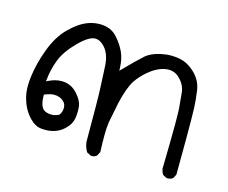

<svg xmlns="http://www.w3.org/2000/svg" viewBox="-63 -249 625 527"><g transform="rotate(15 250.0 14.5)"><path d="M449.7 194.8Q459.5 194.8 465.3 189.9L471.2 178.7Q471.7 101.6 471.7 79.1Q471.7 10.7 470.9 -10Q470.2 -30.8 466.3 -58.1Q462.9 -85.9 441.9 -106.4Q420.9 -127 395.5 -131.3Q384.8 -133.3 373 -133.3Q358.4 -133.3 343.3 -129.9Q316.4 -124 301.3 -110.4Q285.2 -96.2 246.1 -56.2L245.6 -66.4Q244.6 -89.8 236.3 -108.4Q227.5 -127.4 211.9 -145Q193.4 -166 162.1 -166Q131.8 -166 104.5 -147.5Q90.3 -137.7 77.1 -124.5Q52.2 -99.6 36.6 -58.1Q21 -16.6 16.1 22Q14.2 36.1 14.2 48.8Q14.2 69.8 19.5 86.4Q28.3 116.2 47.9 135.7Q63.5 151.4 81.5 152.8Q86.4 153.3 90.8 153.3Q126.5 153.3 148.4 129.4Q161.1 116.2 163.6 99.6Q165 89.8 165 81.5Q165 73.2 164.1 65.4Q161.6 49.8 145.5 32.2Q129.9 15.1 108.9 12.7Q105 12.2 101.1 12.2Q84 12.2 66.4 20.5L59.1 23.9L60.1 16.1Q63 -11.7 73.2 -38.1Q84 -66.4 114.3 -96.7Q142.1 -124.5 159.7 -124.5Q174.3 -124.5 187.5 -109.4Q203.6 -90.8 205.1 -57.1L208 4.4Q209.5 34.2 209.5 155.8Q211.4 170.9 218.8 183.1L230 189Q231.4 189.5 233.4 189.5Q241.7 189.5 247.6 184.1L253.4 172.9Q252.4 149.9 252.4 126.7Q252.4 103.5 254.9 87.4L266.6 28.8Q276.9 -15.1 290.5 -36.6Q300.8 -52.2 318.4 -67.9Q342.8 -88.9 366.7 -93.3Q371.6 -94.2 377.4 -94.2Q383.3 -94.2 389.6 -92.3Q400.4 -88.9 408.7 -80.1Q425.3 -63.5 427.2 -42.2Q429.2 -21 431.2 1Q432.1 9.8 432.1 46.9Q432.1 84 430.2 173.3Q432.1 182.6 436.5 189L447.8 194.8Q448.7 194.8 449.7 194.8ZM118.2 103Q106.9 108.4 97.7 108.4Q81.5 108.4 73.2 100.6Q63 89.8 63 63.5V60.5L65.9 59.6Q80.6 53.7 90.3 53.7Q107.9 53.7 118.2 64Q125.5 70.8 125.5 82.3Q125.5 93.8 118.2 103Z"/></g></svg>

Font: Bakudai
Style: Light
Weight: 300
Version: Version 1.48